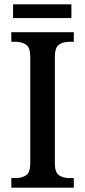

<svg xmlns="http://www.w3.org/2000/svg" viewBox="-20 -862 391 882"><path d="M32 0V-44H53Q80 -44 99.5 -56.5Q119 -69 119 -112V-601Q119 -644 99.5 -657Q80 -670 53 -670H32V-714H319V-670H298Q270 -670 251 -657Q232 -644 232 -601V-112Q232 -70 251 -57Q270 -44 298 -44H319V0ZM40 -779V-842H308V-779Z"/></svg>

Font: Noto Serif Khmer SemiCondensed Medium
Style: Regular
Weight: 500
Width: 4
Designer: Danh Hong and the Monotype Design Team
Foundry: Monotype Imaging Inc.
Version: Version 2.004; ttfautohint (v1.8.4.7-5d5b)